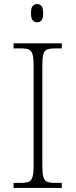

<svg xmlns="http://www.w3.org/2000/svg" viewBox="-20 -928 374 948"><path d="M47 0V-25H84Q109 -25 122 -30.5Q135 -36 140.5 -54.5Q146 -73 146 -109V-605Q146 -642 140.5 -660Q135 -678 122 -683.5Q109 -689 84 -689H47V-714H285V-689H251Q226 -689 212.5 -683.5Q199 -678 194 -660Q189 -642 189 -605V-109Q189 -73 194 -54.5Q199 -36 212.5 -30.5Q226 -25 251 -25H285V0ZM163 -818Q150 -818 141.5 -827.5Q133 -837 133 -863Q133 -889 141.5 -898.5Q150 -908 163 -908Q177 -908 185 -898.5Q193 -889 193 -863Q193 -837 185 -827.5Q177 -818 163 -818Z"/></svg>

Font: Noto Serif Thai ExtraLight
Style: Regular
Weight: 250
Version: Version 2.001